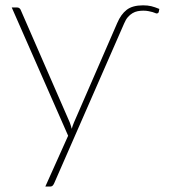

<svg xmlns="http://www.w3.org/2000/svg" viewBox="-20 -521 642 720"><path d="M183.5 165.5Q181.5 170.5 178 174.5Q174.5 178.5 168 178.5H150L235.5 -12L24 -493H44Q49.5 -493 53 -490Q56.5 -487 57.5 -484L241.5 -62Q246 -50 249 -38Q250.5 -44 252.8 -50Q255 -56 257.5 -62L419.5 -434.5Q433.5 -467.5 455.2 -484.2Q477 -501 516.5 -501Q534 -501 547.2 -497.8Q560.5 -494.5 577.5 -487.5L575.5 -477Q574.5 -472.5 572 -471.5Q569.5 -470.5 567.5 -470.5Q565.5 -470.5 561.8 -472.2Q558 -474 551.8 -475.8Q545.5 -477.5 537 -479.2Q528.5 -481 517.5 -481Q506.5 -481 496.2 -479Q486 -477 476.8 -471.5Q467.5 -466 459.5 -456.8Q451.5 -447.5 445.5 -433Z"/></svg>

Font: Lato Thin
Style: Regular
Weight: 200
Designer: Lukasz Dziedzic
Foundry: tyPoland Lukasz Dziedzic
Version: Version 2.007; 2014-02-27